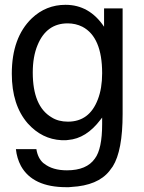

<svg xmlns="http://www.w3.org/2000/svg" viewBox="-20 -559 596 797"><path d="M412 -524H489V-86Q489 67 448 132L434 151Q386 211 277 217Q272 218 266 218Q260 218 255 218Q116 218 67 130Q50 98 46 60H131Q137 98 160 118L163 120Q198 148 258 148Q340 148 374 99Q404 59 404 -44V-71L397 -62Q338 16 263 22Q258 23 254 23Q250 23 245 23H236Q154 19 95 -47Q29 -123 29 -253Q29 -403 112 -483Q171 -539 252 -539Q351 -539 412 -448ZM261 -462Q173 -462 136 -372Q116 -324 116 -258Q116 -118 194 -72Q222 -54 262 -54Q351 -54 386 -146Q404 -192 404 -255Q404 -405 322 -448Q294 -462 261 -462Z"/></svg>

Font: Ekushey Bangla
Style: Regular
Weight: 400
Designer: Al Mamun Sumon
Foundry: Al Mamun Sumon
Version: Version 1.0